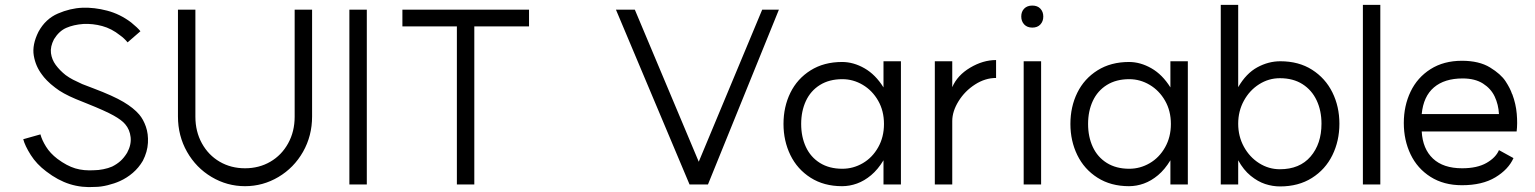

<svg xmlns="http://www.w3.org/2000/svg" viewBox="-20 -762 6340 793"><path d="M171 -54Q131 -84 107 -122Q83 -160 76 -187L147 -207Q153 -184 170 -156.5Q187 -129 217 -106Q256 -77 291 -66.5Q326 -56 371 -59Q386 -59 406.5 -63Q427 -67 443 -74Q463 -84 477.5 -97Q492 -110 505 -131Q523 -164 519.5 -195.5Q516 -227 497 -249Q483 -266 449 -285Q415 -304 340 -334L293 -353Q238 -376 208 -400Q188 -415 174 -429.5Q160 -444 154 -453Q127 -488 119.5 -532.5Q112 -577 139 -631Q168 -684 219 -706Q270 -728 320 -730Q369 -732 422.5 -718Q476 -704 522 -669Q548 -648 560 -633L507 -587Q493 -604 476 -616Q441 -644 402 -654.5Q363 -665 324 -663Q284 -660 254 -647Q224 -634 203 -600Q187 -569 190.5 -542.5Q194 -516 210 -494Q227 -471 251 -452Q266 -441 281.5 -433Q297 -425 317 -416Q318 -416 319 -415L366 -397Q448 -366 490 -341Q532 -316 555 -289Q572 -269 582.5 -239Q593 -209 591 -172Q589 -135 570 -98Q553 -69 528.5 -48Q504 -27 475 -14Q453 -4 424.5 3Q396 10 373 10Q318 14 268.5 -1.5Q219 -17 171 -54Z M787 -280V-722H715V-281Q715 -200.9 752.5 -134.9Q790 -69 854 -31Q918 7 992 7V-67Q934 -67 887.5 -94Q841 -121 814 -169.8Q787 -218.6 787 -280ZM1269 -281V-722H1197V-280Q1197 -218.6 1170 -169.8Q1143 -121 1096.5 -94Q1050 -67 992 -67V7Q1066 7 1130 -31Q1194 -69 1231.5 -134.9Q1269 -200.9 1269 -281Z M1495 -722V0H1423V-722Z M2165 -653H1939V0H1867V-653H1642V-722H2165Z M2904 0H2828L2524 -722H2602L2866 -94L3128 -722H3197Z M3631 -250Q3631 -304 3607 -346Q3583 -388 3543.5 -411.5Q3504 -435 3459 -435Q3405 -435 3366.5 -411Q3328 -387 3308.5 -345Q3289 -303 3289 -250Q3289 -197 3308.5 -155Q3328 -113 3366.5 -89Q3405 -65 3459 -65Q3504 -65 3543.5 -88Q3583 -111 3607 -153.5Q3631 -196 3631 -250ZM3701 0H3629V-100Q3606 -62 3578 -38.5Q3550 -15 3519.5 -4Q3489 7 3458 7Q3383 7 3328 -28Q3273 -63 3244.5 -121.5Q3216 -180 3216 -250Q3216 -321 3244.5 -379Q3273 -437 3328 -471.5Q3383 -506 3458 -506Q3505 -506 3550.5 -480Q3596 -454 3629 -401V-509H3701Z M4094 -514V-440Q4049 -440 4007 -413Q3965 -386 3939 -344Q3913 -302 3913 -262V0H3841V-509H3913V-402Q3934 -451 3987 -482.5Q4040 -514 4094 -514Z M4280 -509V0H4208V-509ZM4289 -693.7Q4289 -674 4277 -661Q4265 -648 4243.7 -648Q4222.4 -648 4210.2 -661Q4198 -674.1 4198 -694Q4198 -714 4210.2 -726.5Q4222.4 -739 4243.7 -739Q4265 -739 4277 -726.2Q4289 -713.3 4289 -693.7Z M4816 -250Q4816 -304 4792 -346Q4768 -388 4728.5 -411.5Q4689 -435 4644 -435Q4590 -435 4551.5 -411Q4513 -387 4493.5 -345Q4474 -303 4474 -250Q4474 -197 4493.5 -155Q4513 -113 4551.5 -89Q4590 -65 4644 -65Q4689 -65 4728.5 -88Q4768 -111 4792 -153.5Q4816 -196 4816 -250ZM4886 0H4814V-100Q4791 -62 4763 -38.5Q4735 -15 4704.5 -4Q4674 7 4643 7Q4568 7 4513 -28Q4458 -63 4429.5 -121.5Q4401 -180 4401 -250Q4401 -321 4429.5 -379Q4458 -437 4513 -471.5Q4568 -506 4643 -506Q4690 -506 4735.5 -480Q4781 -454 4814 -401V-509H4886Z M5438 -251Q5438 -305 5418 -347.5Q5398 -390 5359.5 -414.5Q5321 -439 5266 -439Q5220 -439 5180.5 -414Q5141 -389 5117.5 -346Q5094 -303 5094 -251Q5094 -199 5117.5 -156Q5141 -113 5180.5 -88Q5220 -63 5266 -63Q5348 -63 5393 -115.5Q5438 -168 5438 -251ZM5512 -251Q5512 -180 5483 -121Q5454 -62 5398.5 -27Q5343 8 5267 8Q5236 8 5205.5 -2Q5175 -12 5145.5 -36Q5116 -60 5094 -100V0H5022V-742H5094V-402Q5127 -459 5173 -484Q5219 -509 5268 -509Q5344 -509 5399 -474Q5454 -439 5483 -380.5Q5512 -322 5512 -251Z M5681 -742V0H5609V-742Z M6021 -438Q5946 -438 5902.5 -401Q5859 -364 5852 -291H6166H6171Q6169 -330 6153.5 -363Q6138 -396 6105 -417Q6072 -438 6021 -438ZM6244 -219H5852Q5856 -147 5898.5 -107Q5941 -67 6019 -67Q6081 -67 6119.5 -89Q6158 -111 6171 -142L6231 -109Q6210 -62 6156 -29.5Q6102 3 6018 3Q5943 3 5888.5 -31.5Q5834 -66 5806 -124.5Q5778 -183 5778 -254Q5778 -325 5806 -383.5Q5834 -442 5888.5 -476.5Q5943 -511 6018 -511Q6089 -511 6134 -483.5Q6179 -456 6198.5 -426Q6218 -396 6225 -374L6226 -373Q6241 -333 6244.5 -292Q6248 -251 6244 -219Z"/></svg>

Font: SUIT Variable
Style: Regular
Weight: 400
Designer: Sunn Youn; Korean Glyphs from Source Han Sans (Sandoll Communications; Soo-young Jang, Joo-yeon Kang)
Foundry: Sunn
Version: Version 1.150;FEAKit 1.0